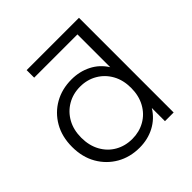

<svg xmlns="http://www.w3.org/2000/svg" viewBox="-193 -901 1064 1064"><g transform="rotate(-45 339.0 -368.5)"><path d="M308 5Q233 5 174 -29Q115 -63 80.5 -123Q46 -183 46 -263Q46 -343 80.5 -403Q115 -463 174 -496.5Q233 -530 308 -530Q371 -530 423.5 -503.5Q476 -477 508 -426V-683H169V-742H579V0H511V-103Q479 -51 426 -23Q373 5 308 5ZM314 -58Q369 -58 413.5 -83.5Q458 -109 483.5 -155.5Q509 -202 509 -263Q509 -324 483.5 -370Q458 -416 413.5 -442Q369 -468 314 -468Q258 -468 213.5 -442Q169 -416 143.5 -370Q118 -324 118 -263Q118 -202 143.5 -155.5Q169 -109 213.5 -83.5Q258 -58 314 -58Z"/></g></svg>

Font: Montserrat
Style: Regular
Weight: 400
Designer: Julieta Ulanovsky
Foundry: Julieta Ulanovsky
Version: Version 9.000; ttfautohint (v1.8.4.7-5d5b)